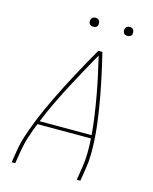

<svg xmlns="http://www.w3.org/2000/svg" viewBox="-132 -999 865 1085"><g transform="rotate(15 300.0 -456.0)"><path d="M43 0 55 -74Q62 -117 76 -159.5Q90 -202 106.5 -244.5Q123 -287 141.5 -328.5Q160 -370 180 -411Q200 -452 221 -493Q242 -534 264 -574.5Q286 -615 308 -655Q330 -695 353 -735H377Q387 -695 396 -655Q405 -615 413.5 -574.5Q422 -534 429.5 -493Q437 -452 443.5 -411Q450 -370 455 -328Q460 -286 462.5 -244Q465 -202 464.5 -159Q464 -116 457 -74L445 0H424L436 -74Q443 -117 443.5 -160.5Q444 -204 441 -246H128Q111 -204 97 -160.5Q83 -117 76 -74L64 0ZM440 -265Q435 -322 427 -378Q419 -434 409 -489.5Q399 -545 387 -600Q375 -655 362 -710Q331 -655 301 -600.5Q271 -546 242 -490.5Q213 -435 186 -378.5Q159 -322 136 -265ZM490 -859Q484 -859 478 -861Q472 -863 468.5 -868Q465 -873 464 -879Q463 -885 464 -891Q465 -896 467.5 -900Q470 -904 473.5 -906.5Q477 -909 481.5 -910.5Q486 -912 490 -912Q497 -912 502.5 -909.5Q508 -907 511.5 -902Q515 -897 516 -891Q517 -885 516 -879Q516 -874 513.5 -870Q511 -866 507 -863.5Q503 -861 499 -860Q495 -859 490 -859ZM290 -859Q284 -859 278 -861Q272 -863 268.5 -868Q265 -873 264 -879Q263 -885 264 -891Q265 -896 267.5 -900Q270 -904 273.5 -906.5Q277 -909 281.5 -910.5Q286 -912 290 -912Q297 -912 302.5 -909.5Q308 -907 311.5 -902Q315 -897 316 -891Q317 -885 316 -879Q316 -874 313.5 -870Q311 -866 307 -863.5Q303 -861 299 -860Q295 -859 290 -859Z"/></g></svg>

Font: Iosevka Curly Thin Extended
Style: Italic
Weight: 100
Width: 7
Italic angle: -9°
Monospace: yes
Designer: Belleve Invis
Foundry: Belleve Invis
Version: Version 11.1.0; ttfautohint (v1.8.3)